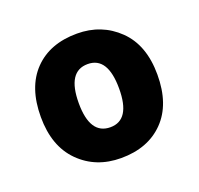

<svg xmlns="http://www.w3.org/2000/svg" viewBox="-75 -803 541 523"><g transform="rotate(-20 195.0 -542.0)"><path d="M364 -542Q364 -456 318 -409Q272 -362 194 -362Q121 -362 73.5 -409.5Q26 -457 26 -542Q26 -628 71.5 -675Q117 -722 196 -722Q267 -722 315.5 -675Q364 -628 364 -542ZM136 -542Q136 -451 195 -451Q253 -451 253 -542Q253 -634 195 -634Q136 -634 136 -542Z"/></g></svg>

Font: Noto Sans Malayalam ExtraBold
Style: Regular
Weight: 800
Designer: Jelle Bosma - Monotype Design Team
Foundry: Monotype Imaging Inc.
Version: Version 2.104; ttfautohint (v1.8.4.7-5d5b)